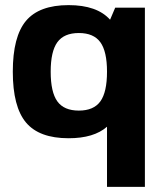

<svg xmlns="http://www.w3.org/2000/svg" viewBox="-20 -530 646 750"><path d="M248 -510Q359 -510 410 -453L430 -500H546V200H398V-35Q347 10 248 10Q133 10 81.5 -51.5Q30 -113 30 -250Q30 -387 81.5 -448.5Q133 -510 248 -510ZM178 -250Q178 -170 204 -134Q230 -98 288 -98Q346 -98 372 -134Q398 -170 398 -250Q398 -329 372 -365Q346 -401 288 -401Q230 -401 204 -365Q178 -329 178 -250Z"/></svg>

Font: Fivo Sans
Style: Regular
Weight: 700
Designer: Alexander Slobzheninov
Foundry: Alexander Slobzheninov
Version: 1.0